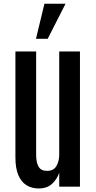

<svg xmlns="http://www.w3.org/2000/svg" viewBox="-20 -1011 519 1040"><path d="M189 9.8Q151.9 9.8 123.5 -7.8Q95.2 -25.4 79.3 -62.5Q63.5 -99.6 63.5 -158.2V-732.4H175.8V-172.9Q175.8 -130.9 189 -108.2Q202.1 -85.4 234.9 -85.4Q270 -85.4 285.4 -111.3Q300.8 -137.2 300.8 -173.8V-732.4H413.1V0H300.8V-75.2Q288.6 -40 261.7 -15.1Q234.9 9.8 189 9.8ZM174.8 -800.8 220.7 -990.7H335L238.3 -800.8Z"/></svg>

Font: Antonio SemiBold
Style: Regular
Weight: 600
Designer: Vernon Adams
Foundry: Vernon Adams
Version: Version 1.002